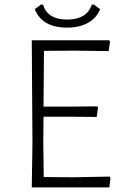

<svg xmlns="http://www.w3.org/2000/svg" viewBox="-20 -814 554 834"><path d="M388 -794 415 -774Q399 -735 361.5 -714.5Q324 -694 272 -694Q163 -694 131 -774L158 -794H167Q186 -729 272 -729Q357 -729 379 -794ZM456 -47 460 -41 455 0H118L121 -194L118 -639H454L458 -633L452 -592L304 -594L171 -593L169 -351H295L401 -352L406 -347L400 -306L289 -307H169L168 -197L170 -45L299 -44Z"/></svg>

Font: Alegreya Sans Light
Style: Regular
Weight: 300
Designer: Juan Pablo del Peral
Foundry: Huerta Tipografica
Version: Version 2.007